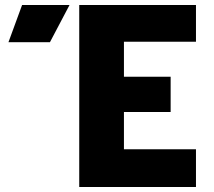

<svg xmlns="http://www.w3.org/2000/svg" viewBox="-20 -753 860 773"><path d="M769 -585H479V-444H667V-302H479V-152H769V0H299V-733H769ZM260 -733 181 -583H14L69 -733Z"/></svg>

Font: Kreadon
Style: Regular
Weight: 400
Designer: kohakuno
Foundry: StudioGnu
Version: Version 1.000;Glyphs 3.1.2 (3151)